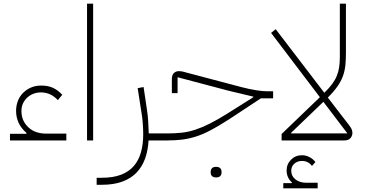

<svg xmlns="http://www.w3.org/2000/svg" viewBox="-20 -760 1976 1039"><path d="M34 -36H122L124 -40Q94 -66 80.5 -96Q67 -126 67 -160Q67 -188 76.5 -213Q86 -238 104 -256.5Q122 -275 147 -286Q172 -297 203 -297Q240 -297 267 -284.5Q294 -272 317 -247L293 -218Q255 -260 201 -260Q181 -260 162 -253Q143 -246 128.5 -233Q114 -220 105 -201.5Q96 -183 96 -159Q96 -107 132.5 -72Q169 -37 230 -37H339V0H34Z M451 -740H484V0H451Z M503 202H530Q592 202 635 185.5Q678 169 704.5 138Q731 107 743 63.5Q755 20 755 -33Q755 -60 752.5 -94Q750 -128 745 -154L725 -283L757 -289L775 -168Q780 -137 782 -102Q784 -67 785 -38H869V-12L856 0H784Q781 54 765 98.5Q749 143 718.5 174.5Q688 206 641.5 223Q595 240 530 240H503Z M857 -26 869 -38H885Q928 -38 964 -42Q1000 -46 1036.5 -58Q1073 -70 1114 -90.5Q1155 -111 1208 -144L1351 -234V-237L1217 -269L941 -342V-256H910V-333Q910 -353 920.5 -364Q931 -375 948 -375Q953 -375 961.5 -374Q970 -373 990 -367L1289 -288Q1332 -277 1367 -271.5Q1402 -266 1427 -266H1458V-228H1392L1219 -114Q1163 -78 1120.5 -55.5Q1078 -33 1040 -21Q1002 -9 965 -4.5Q928 0 885 0H857ZM1147 200Q1135 200 1127.5 193Q1120 186 1120 172Q1120 157 1127.5 150Q1135 143 1147 143H1152Q1164 143 1171.5 150Q1179 157 1179 172Q1179 186 1171.5 193Q1164 200 1152 200Z M1504 -35 1711 -234 1447 -582 1472 -602 1735 -258Q1761 -283 1777.5 -305.5Q1794 -328 1803 -350.5Q1812 -373 1815.5 -397.5Q1819 -422 1819 -451V-740H1852V-474Q1852 -438 1849 -407.5Q1846 -377 1836 -349Q1826 -321 1806.5 -293Q1787 -265 1754 -232L1851 -106Q1868 -85 1877.5 -70.5Q1887 -56 1887 -40Q1887 -25 1876.5 -12.5Q1866 0 1843 0H1504ZM1730 -209 1555 -41V-38H1860ZM1513 231H1559L1560 228Q1531 201 1531 163Q1531 128 1555 104Q1579 80 1614 80Q1635 80 1654.5 90Q1674 100 1687 117L1668 138Q1649 111 1614 111Q1589 111 1572.5 126Q1556 141 1556 164Q1556 193 1579 211Q1602 229 1638 229H1699V259H1513Z"/></svg>

Font: IBM Plex Sans Arabic ExtLt
Style: Regular
Weight: 200
Designer: Mike Abbink, Paul van der Laan, Pieter van Rosmalen, Wael Morcos, Khajak Apelian
Foundry: Bold Monday
Version: Version 1.2